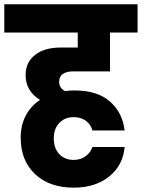

<svg xmlns="http://www.w3.org/2000/svg" viewBox="-37 -760 659 892"><path d="M542 -77.1Q534.7 8.3 470 60.1Q405.3 111.8 305.2 111.8Q192.4 111.8 125.7 48.6Q59.1 -14.6 59.1 -120.1Q59.1 -177.7 82.5 -222.7Q106 -267.6 148.9 -295.9Q82 -336.9 82 -411.1Q82 -470.2 125.5 -504.6Q168.9 -539.1 244.1 -539.1H324.2V-608.9H-17.1V-740.2H602.1V-608.9H474.1V-428.2H299.8Q272.5 -428.2 255.1 -416.5Q237.8 -404.8 237.8 -379.9Q237.8 -351.1 265.1 -336.9Q286.1 -339.8 309.1 -339.8Q415 -339.8 473.6 -288.6Q532.2 -237.3 542 -153.8H392.1Q386.7 -179.2 363.5 -197.5Q340.3 -215.8 305.2 -215.8Q264.6 -215.8 238.8 -189Q212.9 -162.1 212.9 -117.2Q212.9 -70.8 238.5 -43.9Q264.2 -17.1 305.2 -17.1Q338.4 -17.1 361.6 -34.7Q384.8 -52.2 392.1 -77.1Z"/></svg>

Font: SVN-Poppins
Style: Bold
Weight: 700
Designer: Ninad Kale (Devanagari), Jonny Pinhorn (Latin)
Foundry: Indian Type Foundry
Version: Version 3.200;PS 1.000;hotconv 16.6.54;makeotf.lib2.5.65590